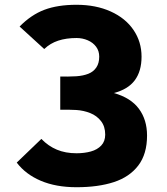

<svg xmlns="http://www.w3.org/2000/svg" viewBox="-20 -766 700 803"><path d="M300 -125Q333 -125 360 -132.5Q387 -140 403.5 -157.5Q420 -175 420 -203Q420 -237 402.5 -259.5Q385 -282 357.5 -293Q330 -304 299 -306Q285 -307 270 -307Q251 -307 232 -307V-446Q259 -445 299 -447Q328 -449 349.5 -457.5Q371 -466 383 -484Q395 -502 395 -529Q395 -553 382 -570.5Q369 -588 347 -597.5Q325 -607 300 -607Q257 -607 223.5 -596Q190 -585 165 -561L62 -655Q110 -704 165.5 -725Q221 -746 300 -746Q381 -746 443 -718Q505 -690 538.5 -640.5Q572 -591 572 -529Q572 -468 543.5 -430Q515 -392 456 -377Q527 -357 561 -311Q595 -265 595 -199Q595 -122 558.5 -74Q522 -26 456.5 -4.5Q391 17 300 17Q214 17 150.5 -10Q87 -37 50 -86L153 -185Q182 -155 218 -140Q254 -125 300 -125Z"/></svg>

Font: Kreadon
Style: Regular
Weight: 400
Designer: kohakuno
Foundry: StudioGnu
Version: Version 1.000;Glyphs 3.1.2 (3151)